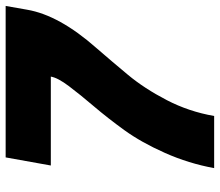

<svg xmlns="http://www.w3.org/2000/svg" viewBox="-68 -692 760 663"><g transform="rotate(-90 311.5 -360.0)"><path d="M243 0H63Q79 -88 115.5 -170Q152 -252 194 -310Q236 -368 276.5 -415.5Q317 -463 346 -501.5Q375 -540 379 -564H72L100 -720H623L610 -646Q591 -535 478 -407Q432 -354 385 -297.5Q338 -241 298 -164Q258 -87 243 0Z"/></g></svg>

Font: Fugaz One
Style: Regular
Weight: 400
Designer: Daniel Hernandez
Foundry: Daniel Hernandez
Version: Version 1.002